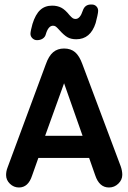

<svg xmlns="http://www.w3.org/2000/svg" viewBox="-20 -821 569 851"><path d="M375 -121 402 -44Q420 10 463 10Q487 10 504.5 -7Q522 -24 522 -46Q522 -64 515 -84L345 -537Q332 -573 313 -589.5Q294 -606 264 -606Q235 -606 215.5 -589.5Q196 -573 183 -536L14 -80Q10 -70 8.5 -61.5Q7 -53 7 -45Q7 -23 24 -6.5Q41 10 64 10Q105 10 122 -42L150 -121ZM346 -219H180L264 -452ZM415 -773Q415 -785 407 -793Q399 -801 387 -801H383Q356 -801 347 -774Q335 -737 315 -737Q308 -737 303 -740Q298 -743 288 -754Q269 -778 251.5 -787Q234 -796 211 -796Q179 -796 158 -776.5Q137 -757 124 -715Q120 -701 117.5 -689Q115 -677 115 -671Q115 -660 123.5 -651.5Q132 -643 144 -643Q159 -643 169.5 -650Q180 -657 183 -669Q194 -707 215 -707Q222 -707 227 -703.5Q232 -700 241 -690Q263 -665 279 -656Q295 -647 318 -647Q381 -647 404 -719Q408 -734 411.5 -750Q415 -766 415 -773Z"/></svg>

Font: Beiruti
Style: Bold
Weight: 700
Designer: Arlette Boutros
Foundry: Boutros
Version: Version 1.41